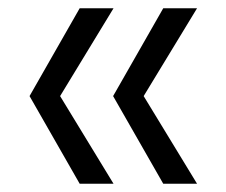

<svg xmlns="http://www.w3.org/2000/svg" viewBox="-20 -490 542 460"><path d="M50.8 -259.8 170.9 -470.2H252L124 -259.8L252 -49.8H170.9ZM251 -259.8 371.1 -470.2H452.1L324.2 -259.8L452.1 -49.8H371.1Z"/></svg>

Font: TASA Orbiter Deck
Style: Regular
Weight: 400
Designer: Weizhong Zhang
Version: Version 1.000;Glyphs 3.1.2 (3151)